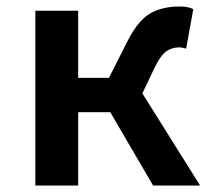

<svg xmlns="http://www.w3.org/2000/svg" viewBox="-20 -572 659 592"><path d="M89 -539H221V-332H316L370 -439Q403 -506 440.5 -529Q478 -552 535 -552Q559 -552 576 -544L554 -422Q540 -426 533 -426Q510 -426 492.5 -413.5Q475 -401 457 -364L419 -284L597 0H452L320 -226H221V0H89Z"/></svg>

Font: Nebula Sans Semibold
Style: Regular
Weight: 600
Designer: Paul D. Hunt for Adobe (as Source Sans)
Foundry: Nebula Entertainment & Broadcasting LLC
Version: Version 1.010